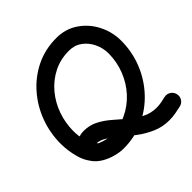

<svg xmlns="http://www.w3.org/2000/svg" viewBox="-197 -722 964 964"><g transform="rotate(-45 285.0 -240.0)"><path d="M123 -5Q110 8 91.5 9Q73 10 60 -3Q20 -39 5 -91.5Q-10 -144 -10 -196Q-10 -272 16 -342Q42 -412 90.5 -467.5Q139 -523 205 -555Q271 -587 350 -587Q415 -587 465 -553Q515 -519 543 -464Q571 -409 571 -347Q571 -269 543 -198.5Q515 -128 464 -73Q413 -18 345 13.5Q277 45 197 45Q171 45 140.5 37Q110 29 83 13.5Q56 -2 38.5 -25Q21 -48 21 -80Q21 -119 51.5 -139.5Q82 -160 117 -160Q158 -160 192 -142.5Q226 -125 256.5 -98.5Q287 -72 318 -45.5Q349 -19 383.5 -1Q418 17 459 17Q476 17 492.5 14Q509 11 525 7Q543 3 559 13Q575 23 579 42Q583 60 573 75.5Q563 91 544 95Q523 100 502 103.5Q481 107 459 107Q412 107 370.5 89Q329 71 293.5 44.5Q258 18 227 -8.5Q196 -35 169 -52.5Q142 -70 117 -70Q111 -70 108 -68Q105 -66 109 -71Q110 -74 111 -77Q111 -78 111 -79.5Q111 -81 111 -80Q111 -70 129.5 -62Q148 -54 168.5 -49.5Q189 -45 197 -45Q258 -45 310 -69.5Q362 -94 400.5 -136.5Q439 -179 460 -233.5Q481 -288 481 -347Q481 -384 465 -418.5Q449 -453 419.5 -475Q390 -497 350 -497Q289 -497 239.5 -472Q190 -447 154 -404Q118 -361 99 -307Q80 -253 80 -196Q80 -164 88 -128Q96 -92 121 -69Q134 -56 135 -37.5Q136 -19 123 -5Z"/></g></svg>

Font: FRB American Cursive Black
Style: Bold Italic
Weight: 900
Italic angle: -25°
Version: Version 2.0;Modular Font Editor K font №1